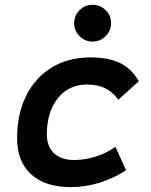

<svg xmlns="http://www.w3.org/2000/svg" viewBox="-20 -765 626 795"><path d="M287.1 -102.5Q333.5 -102.5 378.4 -117.4Q423.3 -132.3 458 -156.7L502 -60.1Q455.1 -28.8 395.3 -9.5Q335.4 9.8 272.9 9.8Q167 9.8 108.9 -43.2Q50.8 -96.2 50.8 -191.9Q50.8 -293.5 88.4 -368.7Q126 -443.8 194.3 -485.6Q262.7 -527.3 354 -527.3Q429.7 -527.3 477.3 -503.9Q524.9 -480.5 554.7 -428.7L470.2 -352.1Q445.8 -385.3 414.8 -400.1Q383.8 -415 340.3 -415Q265.1 -415 219.7 -358.4Q174.3 -301.8 173.8 -208.5Q174.3 -158.2 203.9 -130.4Q233.4 -102.5 287.1 -102.5ZM363.3 -592.8Q332 -592.8 309.6 -615.2Q287.1 -637.7 287.1 -668.9Q287.1 -701.2 309.6 -723.1Q332 -745.1 363.3 -745.1Q395 -745.1 417.5 -723.1Q439.9 -701.2 439.9 -668.9Q439.9 -637.7 417.5 -615.2Q395 -592.8 363.3 -592.8Z"/></svg>

Font: Cascadia Code NF SemiBold
Style: Italic
Weight: 600
Italic angle: -10°
Monospace: yes
Designer: Aaron Bell
Foundry: Saja Typeworks
Version: Version 2404.023; ttfautohint (v1.8.4)